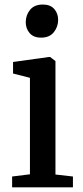

<svg xmlns="http://www.w3.org/2000/svg" viewBox="-20 -804 356 824"><path d="M32 0V-46.5L108.5 -56V-470L36 -488.5V-538L190.5 -559.5H195L218 -542V-55L293 -46.5V0ZM155.5 -642.5Q124 -642.5 107.2 -662Q90.5 -681.5 90.5 -708.5Q90.5 -739 109 -761.8Q127.5 -784.5 163.5 -784.5H164.5Q196 -784.5 212.8 -765.5Q229.5 -746.5 229.5 -719Q229.5 -689 211 -665.8Q192.5 -642.5 156.5 -642.5Z"/></svg>

Font: Merriweather 36pt Medium
Style: Regular
Weight: 500
Version: Version 2.100